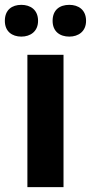

<svg xmlns="http://www.w3.org/2000/svg" viewBox="-35 -772 375 792"><path d="M-15 -686C-15 -642 15 -621 53 -621C90 -621 122 -642 122 -686C122 -732 90 -752 53 -752C15 -752 -15 -732 -15 -686ZM182 -686C182 -642 212 -621 251 -621C288 -621 320 -642 320 -686C320 -732 288 -752 251 -752C212 -752 182 -732 182 -686ZM227 0V-546H78V0Z"/></svg>

Font: Noto Sans Bassa Vah
Style: Bold
Weight: 700
Designer: Monotype Design Team
Foundry: Monotype Imaging Inc.
Version: Version 2.002